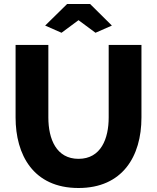

<svg xmlns="http://www.w3.org/2000/svg" viewBox="-20 -935 787 961"><path d="M206 -807 288 -771 373 -834 458 -771 540 -807 431 -915H316ZM373 6C592 6 688 -151 688 -347V-710H524V-347C524 -242 486 -140 373 -140C262 -140 222 -239 222 -347V-710H58V-347C58 -161 146 6 373 6Z"/></svg>

Font: FIGSv2-sans-serif ExtraBold
Style: Regular
Weight: 800
Designer: Matt McInerney, Pablo Impallari, Rodrigo Fuenzalida,Mirko Velimirovic
Foundry: Matt McInerney, Pablo Impallari, Rodrigo Fuenzalida
Version: Version 4.021;hotconv 1.0.109;makeotfexe 2.5.65596